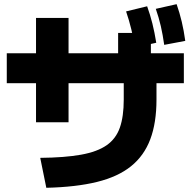

<svg xmlns="http://www.w3.org/2000/svg" viewBox="-20 -872 920 912"><path d="M171.1 -122.2Q287.8 -123.3 365 -137.2Q442.2 -151.1 486.7 -182.2Q531.1 -213.3 549.4 -266.1Q567.8 -318.9 567.8 -398.9V-555.6H541.1V-715.6H696.7V-555.6H723.3V-398.9Q723.3 -288.9 693.9 -210.6Q664.4 -132.2 602.2 -82.2Q540 -32.2 440.6 -7.8Q341.1 16.7 200 20ZM151.1 -291.1V-786.7H305.6V-291.1ZM12.2 -476.7V-618.9H853.3V-476.7ZM622.2 -646.7Q613.3 -693.3 603.3 -734.4Q593.3 -775.6 578.9 -817.8L678.9 -842.2Q693.3 -802.2 703.9 -760Q714.4 -717.8 722.2 -668.9ZM760 -658.9Q753.3 -706.7 743.9 -747.8Q734.4 -788.9 720 -830L818.9 -852.2Q833.3 -811.1 843.3 -768.9Q853.3 -726.7 860 -677.8Z"/></svg>

Font: Paperlogy 8 ExtraBold
Style: Regular
Weight: 800
Designer: redesigned by Lee Juim, glyphs from Gmarket Sans & Montserrat
Foundry: PT&
Version: Version 1.001